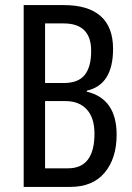

<svg xmlns="http://www.w3.org/2000/svg" viewBox="-20 -734 517 754"><path d="M231 -714Q326 -714 375 -671Q424 -628 424 -542Q424 -401 321 -378V-374Q438 -346 438 -205Q438 -112 391 -56Q344 0 256 0H73V-714ZM231 -408Q287 -408 312.5 -439.5Q338 -471 338 -534Q338 -642 230 -642H157V-408ZM157 -337V-73H247Q351 -73 351 -209Q351 -271 321 -304Q291 -337 237 -337Z"/></svg>

Font: Noto Sans Ethiopic ExtraCondensed
Style: Regular
Weight: 400
Width: 2
Designer: Monotype Design Team
Foundry: Monotype Imaging Inc.
Version: Version 2.102; ttfautohint (v1.8.4.7-5d5b)